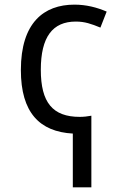

<svg xmlns="http://www.w3.org/2000/svg" viewBox="-20 -567 540 828"><path d="M294 9V241H374V-68C358 -65 341 -63 324 -63C207 -63 156 -125 156 -266C156 -408 207 -474 307 -474C346 -474 374 -464 413 -448L440 -517C398 -535 352 -547 301 -547C169 -547 70 -469 70 -265C70 -81 151 1 294 9Z"/></svg>

Font: Noto Sans Mono ExtraCondensed
Style: Regular
Weight: 400
Width: 2
Designer: Monotype Design Team
Foundry: Monotype Imaging Inc.
Version: Version 2.014